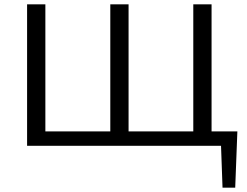

<svg xmlns="http://www.w3.org/2000/svg" viewBox="-20 -678 1149 893"><path d="M1084 -67 1074 195H1015L1008 0H106V-658H191V-67H493V-658H578V-67H879V-658H964V-67Z"/></svg>

Font: EauTestInfant Medium
Style: Regular
Weight: 500
Designer: Christian Thalmann (Catharsis Fonts)
Version: Version 0.001;PS 000.001;hotconv 1.0.88;makeotf.lib2.5.64775